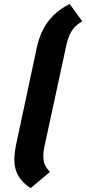

<svg xmlns="http://www.w3.org/2000/svg" viewBox="-20 -839 438 976"><path d="M398 -731 334 -819Q283 -793 249.5 -758.5Q216 -724 197 -685Q178 -646 169 -606L60 -95Q54 -64 53 -35Q52 -6 59 20.5Q66 47 84.5 71.5Q103 96 136 117L234 35Q231 31 223.5 23Q216 15 209 0.5Q202 -14 200.5 -39.5Q199 -65 208 -104L317 -608Q325 -644 336.5 -667Q348 -690 361 -702.5Q374 -715 384 -721.5Q394 -728 398 -731Z"/></svg>

Font: Advent Pro ExtraBold
Style: Italic
Weight: 800
Italic angle: -12°
Version: Version 3.000